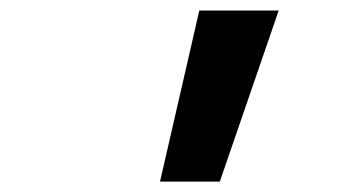

<svg xmlns="http://www.w3.org/2000/svg" viewBox="-20 -730 654 365"><path d="M284.2 -384.8 358.9 -710H509.8L397.9 -384.8Z"/></svg>

Font: IntelOne Mono Medium
Style: Italic
Weight: 500
Italic angle: -16°
Designer: Fred Shallcrass
Foundry: Frere-Jones Type LLC
Version: Version 1.200;hotconv 1.1.0;makeotfexe 2.6.0;FJTRelease1.2